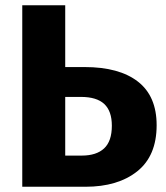

<svg xmlns="http://www.w3.org/2000/svg" viewBox="-20 -713 634 733"><path d="M578 -235Q578 -118 504 -59Q430 0 306 0H65V-693H229V-457H303Q435 -457 506.5 -401.5Q578 -346 578 -235ZM407 -233Q407 -289 378 -316Q349 -343 289 -343H229V-119H292Q348 -119 377.5 -146.5Q407 -174 407 -233Z"/></svg>

Font: Fira Sans BGR
Style: Bold
Weight: 700
Designer: bBox Type GmbH & Carrois Corporate GbR & Edenspiekermann AG
Foundry: bBox Type GmbH & Carrois Corporate GbR & Edenspiekermann AG
Version: Version 4.301